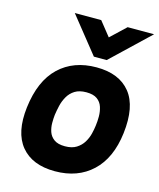

<svg xmlns="http://www.w3.org/2000/svg" viewBox="-111 -809 745 898"><g transform="rotate(15 261.5 -359.5)"><path d="M278 -555 139 -729H267L322 -660L395 -729H523L340 -555ZM37 -245Q53 -377 123 -443.5Q193 -510 304 -510Q414 -510 467.5 -443.5Q521 -377 505 -245Q490 -121 420 -55.5Q350 10 240 10Q130 10 76 -55.5Q22 -121 37 -245ZM255 -115Q289 -115 310.5 -128.5Q332 -142 344.5 -162.5Q357 -183 362.5 -205.5Q368 -228 370 -245Q373 -266 373 -290Q373 -314 366 -336Q359 -358 340.5 -371.5Q322 -385 288 -385Q254 -385 232.5 -371.5Q211 -358 198.5 -336Q186 -314 180.5 -290Q175 -266 172 -245Q170 -228 170 -205.5Q170 -183 177 -162.5Q184 -142 202.5 -128.5Q221 -115 255 -115Z"/></g></svg>

Font: Haskoy ExtraBold
Style: Italic
Weight: 800
Designer: Ertekin Erdin
Foundry: Ertekin Erdin
Version: Version 2.000; ttfautohint (v1.8.4.7-5d5b)